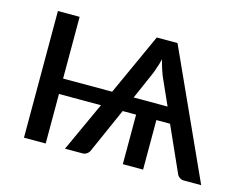

<svg xmlns="http://www.w3.org/2000/svg" viewBox="-77 -624 937 742"><g transform="rotate(15 392.0 -253.5)"><path d="M575.2 -259.8Q562.5 -287.1 526.4 -369.1Q516.6 -393.6 506.8 -430.7Q502.9 -412.1 497.1 -396.5Q492.2 -380.9 487.3 -369.1Q471.7 -333 439.5 -259.8Q473.6 -259.8 575.2 -259.8ZM779.3 0Q761.7 0 710 0Q699.2 0 692.4 -5.9Q684.6 -10.7 681.6 -19.5Q655.3 -79.1 601.6 -198.2Q587.9 -198.2 546.9 -198.2Q546.9 -148.4 546.9 0Q526.4 0 465.8 0Q465.8 -49.8 465.8 -198.2Q452.1 -198.2 412.1 -198.2Q392.6 -153.3 333 -19.5Q330.1 -11.7 322.3 -5.9Q314.5 0 303.7 0Q280.3 0 234.4 0Q256.8 -49.8 325.2 -198.2Q283.2 -198.2 157.2 -198.2Q157.2 -148.4 157.2 0Q135.7 0 70.3 0Q70.3 -79.1 70.3 -316.4Q70.3 -364.3 70.3 -506.8Q91.8 -506.8 157.2 -506.8Q157.2 -445.3 157.2 -259.8Q206.1 -259.8 353.5 -259.8Q381.8 -321.3 465.8 -506.8Q486.3 -506.8 548.8 -506.8Q606.4 -379.9 779.3 0Z"/></g></svg>

Font: Lato
Style: Regular
Weight: 400
Designer: Lukasz Dziedzic with Adam Twardoch and Botio Nikoltchev
Version: Version 2.015; 2015-08-06; http://www.latofonts.com/